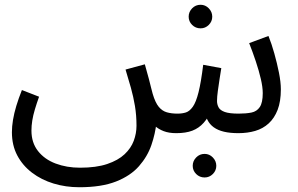

<svg xmlns="http://www.w3.org/2000/svg" viewBox="-20 -554 1249 806"><path d="M313 232Q256 232 205 216.5Q154 201 114.5 171Q75 141 52.5 98.5Q30 56 30 1Q30 -23 34.5 -50.5Q39 -78 48.5 -109.5Q58 -141 72 -176L144 -148Q134 -120 126.5 -95Q119 -70 115.5 -48Q112 -26 112 -6Q112 45 139.5 80Q167 115 213.5 132.5Q260 150 316 150Q384 150 430 134.5Q476 119 503 93.5Q530 68 541.5 37Q553 6 553 -26Q553 -70 546.5 -109Q540 -148 529.5 -185.5Q519 -223 507 -262L588 -284Q599 -246 605 -222.5Q611 -199 614.5 -185Q618 -171 621 -160Q632 -123 646.5 -105.5Q661 -88 680.5 -82.5Q700 -77 725 -77Q745 -77 760.5 -82Q776 -87 789.5 -106Q803 -125 813.5 -167Q824 -209 833 -282L909 -268Q906 -250 902 -224Q898 -198 894.5 -172.5Q891 -147 891 -130Q891 -116 897.5 -103.5Q904 -91 923.5 -84Q943 -77 982 -77Q1013 -77 1035.5 -81.5Q1058 -86 1070.5 -104.5Q1083 -123 1083 -163Q1083 -188 1075 -222.5Q1067 -257 1054 -296Q1041 -335 1026 -373L1107 -403Q1120 -371 1131.5 -330Q1143 -289 1151 -249Q1159 -209 1159 -179Q1159 -128 1145.5 -93Q1132 -58 1108 -36Q1084 -14 1051.5 -4.5Q1019 5 981 5Q946 5 920.5 -1Q895 -7 877.5 -19.5Q860 -32 850.5 -51.5Q841 -71 837 -97H871Q855 -61 835 -38.5Q815 -16 787.5 -5.5Q760 5 720 5Q689 5 667 -3.5Q645 -12 630.5 -25.5Q616 -39 608 -56.5Q600 -74 596 -92L637 -41Q632 7 615.5 55Q599 103 563.5 143.5Q528 184 467 208Q406 232 313 232ZM822 -435Q801 -435 786.5 -449.5Q772 -464 772 -484Q772 -504 786.5 -519Q801 -534 822 -534Q842 -534 856.5 -519Q871 -504 871 -484Q871 -464 856.5 -449.5Q842 -435 822 -435ZM839 191Q818 191 803.5 176.5Q789 162 789 142Q789 122 803.5 107Q818 92 839 92Q859 92 873.5 107Q888 122 888 142Q888 162 873.5 176.5Q859 191 839 191Z"/></svg>

Font: Farlight84_Sys_V01
Style: Regular
Weight: 400
Designer: Ryoko NISHIZUKA  (kana, bopomofo & ideographs); Paul D. Hunt (Latin, Greek & Cyrillic); Sandoll Communications , Soo-you
Foundry: Adobe
Version: Version 2.004;October 29, 2024;FontCreator 14.0.0.2814 64-bi